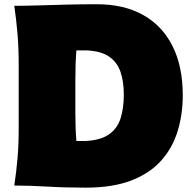

<svg xmlns="http://www.w3.org/2000/svg" viewBox="-20 -862 900 892"><path d="M46.4 0Q56.2 -65.4 61.5 -127.7Q66.9 -189.9 66.9 -269.5V-555.2Q66.9 -638.2 61.5 -702.6Q56.2 -767.1 46.4 -835Q95.7 -835 158.2 -836.9Q220.7 -838.9 290.5 -840.6Q360.4 -842.3 430.2 -842.3Q556.2 -842.3 645.3 -792.2Q734.4 -742.2 781.7 -647.7Q829.1 -553.2 829.1 -419.4Q829.1 -331.1 805.4 -253.2Q781.7 -175.3 729.2 -116.2Q676.8 -57.1 590.3 -23.7Q503.9 9.8 378.4 9.8Q281.2 9.8 199.7 4.9Q118.2 0 46.4 0ZM335 -207H377.4Q449.2 -210.9 487.5 -238.5Q525.9 -266.1 540.5 -313.2Q555.2 -360.4 555.2 -422.4Q555.2 -483.4 539.8 -528.1Q524.4 -572.8 487.3 -598.6Q450.2 -624.5 384.3 -627.9H335Q332.5 -598.1 331.3 -565.9Q330.1 -533.7 330.1 -490.2V-336.9Q330.1 -259.3 335 -207Z"/></svg>

Font: Pinar DS1 Black
Style: Regular
Weight: 900
Designer: Amin Abedi
Version: Version 3.000